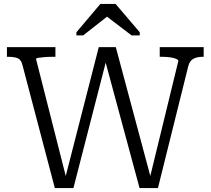

<svg xmlns="http://www.w3.org/2000/svg" viewBox="-20 -948 1065 970"><path d="M15 -710H260V-661H244Q225 -661 206 -659.5Q187 -658 174.5 -656Q162 -654 162 -650L318 -36L306 -35L479 -710H565L745 -38L734 -37L881 -640Q881 -646 869 -651Q857 -656 838.5 -658.5Q820 -661 801 -661H787V-710H1009V-661H1003Q976 -661 957 -651Q938 -641 931 -613L778 2H685L507 -657L521 -659L351 2H257L93 -621Q86 -648 68 -654.5Q50 -661 21 -661H15ZM564 -928H487L366 -785V-769H400L549 -886L494 -884L645 -769H686V-785Z"/></svg>

Font: Roboto Serif Light
Style: Regular
Weight: 300
Designer: Greg Gazdowicz
Foundry: Commercial Type
Version: Version 1.008